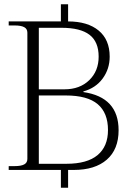

<svg xmlns="http://www.w3.org/2000/svg" viewBox="-20 -801 613 905"><path d="M539 -187Q539 -97 483.5 -48.5Q428 0 328 0H301V84H267V0H21V-18H49Q79 -18 94 -26Q109 -34 109 -52V-647Q109 -665 94 -673Q79 -681 49 -681H21V-700H267V-781H301V-700Q393 -700 445 -657Q497 -614 497 -534Q497 -476 464 -431Q431 -386 373 -370V-367Q539 -343 539 -187ZM163 -380H284Q356 -380 400.5 -423Q445 -466 445 -534Q445 -604 402 -637Q359 -670 270 -670H163ZM489 -188Q489 -269 440.5 -310Q392 -351 290 -351H163V-29H293Q391 -29 440 -70Q489 -111 489 -188Z"/></svg>

Font: Taviraj ExtraLight
Style: Regular
Weight: 275
Designer: Katatrad Team
Foundry: CadsonDemak
Version: Version 1.001